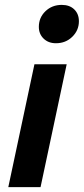

<svg xmlns="http://www.w3.org/2000/svg" viewBox="-20 -766 343 786"><path d="M139 -656Q139 -694 166 -720Q193 -746 233 -746Q265 -746 284 -727.5Q303 -709 303 -679Q303 -642 276 -615.5Q249 -589 209 -589Q178 -589 158.5 -608Q139 -627 139 -656ZM14 0 121 -503H253L146 0Z"/></svg>

Font: Wix Madefor Text
Style: Bold Italic
Weight: 700
Italic angle: -12°
Designer: Dalton Maag Ltd
Foundry: Dalton Maag Ltd
Version: Version 3.100